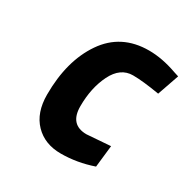

<svg xmlns="http://www.w3.org/2000/svg" viewBox="-125 -627 743 754"><g transform="rotate(30 246.0 -250.0)"><path d="M343 -512Q403 -512 470 -488L492 -481L458 -383Q381 -396 337 -396Q280 -396 249 -333.5Q218 -271 218 -187.5Q218 -104 294 -104L401 -112L390 -13Q317 12 244 12Q171 12 126.5 -34Q82 -80 82 -162Q82 -315 149.5 -413.5Q217 -512 343 -512Z"/></g></svg>

Font: Titillium Web
Style: Bold Italic
Weight: 700
Italic angle: -13°
Version: Version 1.001;PS 57.000;hotconv 1.0.70;makeotf.lib2.5.55311